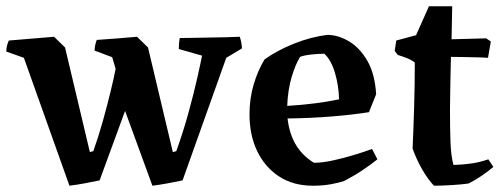

<svg xmlns="http://www.w3.org/2000/svg" viewBox="-21 -579 1600 611"><path d="M200 12 55 -395 -1 -415Q-1 -432 7 -450L151 -462L186 -428L265 -95L276 -98Q293 -146 306.5 -194.5Q320 -243 330.5 -286Q341 -329 347 -360L336 -397L280 -418Q280 -426 282 -435.5Q284 -445 287 -452Q315 -454 349 -456.5Q383 -459 415 -462L450 -428L529 -95L540 -98Q562 -159 579 -221Q596 -283 607 -332Q618 -381 622 -402L548 -423Q548 -442 551 -458Q565 -458 589.5 -458.5Q614 -459 643 -459.5Q672 -460 698.5 -460.5Q725 -461 742 -462Q748 -445 749 -425L699 -395L560 -5Q536 0 512 4.5Q488 9 464 12L377 -226L296 -5Q272 0 248 4.5Q224 9 200 12Z M975 12Q912 12 867 -17.5Q822 -47 797.5 -98Q773 -149 773 -215Q773 -266 786.5 -311Q800 -356 821 -390Q860 -418 913 -439.5Q966 -461 1020 -468Q1055 -468 1089.5 -447.5Q1124 -427 1148 -385.5Q1172 -344 1176 -279L1153 -222Q1103 -214 1036.5 -208.5Q970 -203 894 -202Q900 -152 921 -117.5Q942 -83 978 -61Q1005 -61 1039 -68.5Q1073 -76 1106 -86Q1139 -96 1163 -105L1180 -72Q1159 -55 1132 -37Q1105 -19 1074 -3Q1060 2 1033.5 7Q1007 12 975 12ZM893 -242Q942 -245 984 -250.5Q1026 -256 1058 -263Q1057 -306 1045 -347Q1033 -388 1011 -408Q993 -408 969.5 -405.5Q946 -403 934 -398Q919 -374 907 -333.5Q895 -293 893 -242Z M1360 12Q1341 -8 1323 -39Q1305 -70 1292 -106Q1295 -174 1297 -242.5Q1299 -311 1299 -380Q1289 -388 1274 -394Q1259 -400 1245 -404L1235 -417L1240 -450L1303 -467L1344 -559H1418L1416 -454L1526 -457L1541 -447L1532 -395Q1522 -396 1499.5 -396.5Q1477 -397 1453 -397.5Q1429 -398 1414 -398Q1413 -366 1412.5 -331Q1412 -296 1411.5 -268.5Q1411 -241 1411 -232Q1411 -173 1412.5 -128.5Q1414 -84 1422 -54Q1454 -55 1480.5 -59Q1507 -63 1533 -72L1549 -48Q1533 -34 1511.5 -19.5Q1490 -5 1470 5Q1449 8 1417 10Q1385 12 1360 12Z"/></svg>

Font: Labrada SemiBold
Style: Regular
Weight: 600
Designer: Mercedes Jáuregui
Foundry: Omnibus-Type Team
Version: Version 1.000; ttfautohint (v1.8.4.7-5d5b)